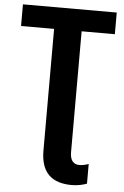

<svg xmlns="http://www.w3.org/2000/svg" viewBox="-62 -758 675 1042"><g transform="rotate(5 275.5 -237.0)"><path d="M370 240C401 240 435 232 451 225V118C440 122 421 128 400 128C371 128 350 109 350 64V-596H531V-714H20V-596H200V67C200 190 263 240 370 240Z"/></g></svg>

Font: Noto Sans Display
Style: Bold
Weight: 700
Designer: Monotype Design Team
Foundry: Monotype Imaging Inc.
Version: Version 1.900